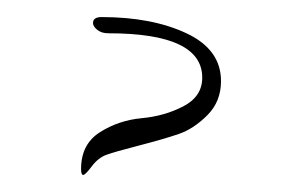

<svg xmlns="http://www.w3.org/2000/svg" viewBox="-20 38 331 225"><path d="M107 77Q99 77 94 73Q89 69 89 65Q89 58 99 58Q158 58 198.5 77Q239 96 239 133Q239 157 223 173Q207 189 189.5 195Q172 201 143 208.5Q114 216 104.5 219.5Q95 223 87.5 233Q80 243 77.5 243Q75 243 75 236Q75 207 97 193Q119 179 146 176.5Q173 174 195 162.5Q217 151 217 129Q217 77 107 77Z"/></svg>

Font: Mrs Saint Delafield
Style: Regular
Weight: 400
Designer: Alejandro Paul
Foundry: Alejandro Paul
Version: Version 1.001